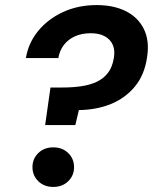

<svg xmlns="http://www.w3.org/2000/svg" viewBox="-20 -732 603 757"><path d="M158 -239 179 -387H227Q266 -387 300.5 -392Q335 -397 361.5 -409.5Q388 -422 405.5 -444.5Q423 -467 429 -504Q434 -534 424.5 -555.5Q415 -577 393 -589Q371 -601 338 -601Q303 -601 276 -589Q249 -577 232 -555Q215 -533 210 -503H82Q92 -563 130.5 -610Q169 -657 228.5 -684.5Q288 -712 361 -712Q428 -712 476 -688Q524 -664 547 -618Q570 -572 560 -507Q550 -437 512 -391Q474 -345 417.5 -322Q361 -299 291 -298L277 -239ZM190 5Q154 5 131 -17.5Q108 -40 108 -73Q108 -106 131 -128.5Q154 -151 190 -151Q226 -151 249 -128.5Q272 -106 272 -73Q272 -40 249 -17.5Q226 5 190 5Z"/></svg>

Font: DM Sans 10pt
Style: Bold Italic
Weight: 700
Italic angle: -10°
Version: Version 4.004;gftools[0.9.30]